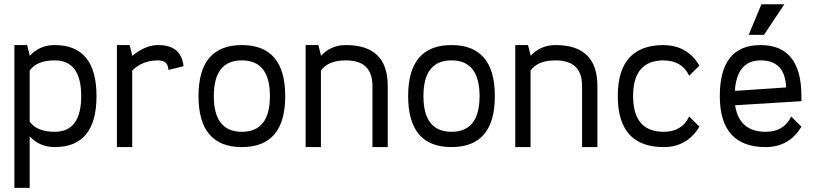

<svg xmlns="http://www.w3.org/2000/svg" viewBox="-20 -704 3905 919"><path d="M241.7 -488.3Q441.9 -488.3 441.9 -244.1Q441.9 0 241.7 0Q170.4 0 122.1 -51.3V195.3H48.8V-488.3H109.9L122.1 -439.5V-436.5Q169.9 -488.3 241.7 -488.3ZM122.1 -122.1Q156.2 -73.2 241.7 -73.2Q368.7 -73.2 368.7 -244.1Q368.7 -415 241.7 -415Q156.2 -415 122.1 -366.2Z M737.3 -488.3Q848.1 -488.3 858.4 -387.2L786.1 -369.1Q784.7 -415 737.3 -415Q661.6 -415 612.8 -366.2V0H539.6V-488.3H600.6L612.8 -439.5V-436.5Q675.3 -488.3 737.3 -488.3Z M930.2 -244.1Q930.2 -488.3 1137.7 -488.3Q1345.2 -488.3 1345.2 -244.1Q1345.2 0 1137.7 0Q930.2 0 930.2 -244.1ZM1272 -244.1Q1272 -415 1137.7 -415Q1003.4 -415 1003.4 -244.1Q1003.4 -73.2 1137.7 -73.2Q1272 -73.2 1272 -244.1Z M1635.7 -488.3Q1835.9 -488.3 1835.9 -293V0H1762.7V-293Q1762.7 -415 1635.7 -415Q1550.3 -415 1516.1 -366.2V0H1442.9V-488.3H1503.9L1516.1 -439.5V-436.5Q1564 -488.3 1635.7 -488.3Z M1933.6 -244.1Q1933.6 -488.3 2141.1 -488.3Q2348.6 -488.3 2348.6 -244.1Q2348.6 0 2141.1 0Q1933.6 0 1933.6 -244.1ZM2275.4 -244.1Q2275.4 -415 2141.1 -415Q2006.8 -415 2006.8 -244.1Q2006.8 -73.2 2141.1 -73.2Q2275.4 -73.2 2275.4 -244.1Z M2639.2 -488.3Q2839.4 -488.3 2839.4 -293V0H2766.1V-293Q2766.1 -415 2639.2 -415Q2553.7 -415 2519.5 -366.2V0H2446.3V-488.3H2507.3L2519.5 -439.5V-436.5Q2567.4 -488.3 2639.2 -488.3Z M3156.7 0Q2937 0 2937 -244.1Q2937 -488.3 3156.7 -488.3V-487.8Q3269 -487.8 3327.6 -390.1L3278.8 -341.3Q3244.1 -414.6 3156.7 -414.6V-415Q3010.3 -415 3010.3 -244.1Q3010.3 -73.2 3156.7 -73.2Q3244.1 -73.2 3278.8 -146.5L3327.6 -97.7Q3269 0 3156.7 0Z M3645 0Q3425.3 0 3425.3 -244.1Q3425.3 -488.3 3620.6 -488.3Q3815.9 -488.3 3815.9 -244.1V-219.7L3498.5 -200.2Q3518.1 -73.2 3645 -73.2Q3732.4 -73.2 3767.1 -146.5L3815.9 -97.7Q3757.3 0 3645 0ZM3742.7 -285.6Q3737.8 -415 3620.6 -415Q3513.2 -415 3498.5 -283.2V-269ZM3563.5 -537.1 3624.5 -683.6H3734.4L3636.7 -537.1Z"/></svg>

Font: Sanitrixie
Style: Regular
Weight: 400
Designer: Jayvee D. Enaguas (Grand Chaos)
Version: Version 1.1 - 6/9/2013